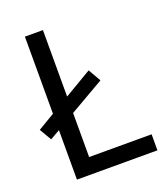

<svg xmlns="http://www.w3.org/2000/svg" viewBox="-132 -808 788 901"><g transform="rotate(-20 262.0 -357.0)"><path d="M97 0V-247L48 -219L13 -279L97 -329V-714H187V-382L324 -463L360 -400L187 -300V-80H499V0Z"/></g></svg>

Font: Noto Sans Old Italic
Style: Regular
Weight: 400
Designer: Monotype Design Team
Foundry: Monotype Imaging Inc.
Version: Version 2.003; ttfautohint (v1.8.4.7-5d5b)